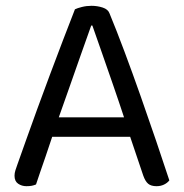

<svg xmlns="http://www.w3.org/2000/svg" viewBox="-20 -633 632 661"><path d="M298 -545H294Q279 -503 258.5 -445Q238 -387 216.5 -325.5Q195 -264 176 -211L171 -196Q165 -178 156 -151Q147 -124 137 -94.5Q127 -65 118 -39.5Q109 -14 104 2Q97 5 89.5 6.5Q82 8 71 8Q55 8 42.5 -0.5Q30 -9 30 -28Q30 -37 33 -46.5Q36 -56 40 -67Q52 -101 69.5 -150Q87 -199 108 -257Q129 -315 152 -376Q175 -437 197 -495Q219 -553 238 -601Q246 -605 262 -609Q278 -613 295 -613Q315 -613 333.5 -607Q352 -601 357 -587Q381 -529 408.5 -455.5Q436 -382 464 -302.5Q492 -223 517.5 -148Q543 -73 563 -12Q556 -3 544.5 2.5Q533 8 519 8Q500 8 490 -0.5Q480 -9 473 -29L418 -192L410 -220Q390 -281 368.5 -343Q347 -405 328.5 -458Q310 -511 298 -545ZM132 -162 158 -229H437L453 -162Z"/></svg>

Font: Baloo Bhaina 2
Style: Regular
Weight: 400
Designer: Yesha Goshar, Manish Minz, Shuchita Grover and Ek Type
Foundry: Ek Type
Version: Version 1.700